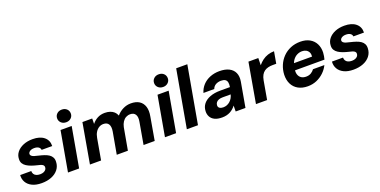

<svg xmlns="http://www.w3.org/2000/svg" viewBox="-17 -1490 4492 2268"><g transform="rotate(-20 2229.0 -356.0)"><path d="M232 12Q161 12 113 -11.5Q65 -35 42 -75Q19 -115 23 -165H162Q162 -144 171.5 -127.5Q181 -111 201 -102Q221 -93 249 -93Q275 -93 293.5 -101Q312 -109 322 -122Q332 -135 332 -152Q333 -168 322.5 -178Q312 -188 293 -194.5Q274 -201 248 -206Q214 -214 182 -225.5Q150 -237 125 -253Q100 -269 86 -292Q72 -315 74 -348Q75 -396 105 -433.5Q135 -471 186.5 -492.5Q238 -514 304 -514Q396 -514 447 -472Q498 -430 496 -358H363Q361 -381 341 -394.5Q321 -408 287 -408Q254 -408 233 -394.5Q212 -381 211 -360Q211 -347 222 -337Q233 -327 253.5 -320Q274 -313 304 -307Q343 -298 375.5 -287Q408 -276 430.5 -260.5Q453 -245 465 -222Q477 -199 475 -166Q473 -112 441 -71.5Q409 -31 355 -9.5Q301 12 232 12Z M564 0 653 -502H793L704 0ZM749 -565Q710 -565 686 -588Q662 -611 662 -644Q662 -678 686 -701Q710 -724 748 -724Q786 -724 810 -701.5Q834 -679 834 -644Q834 -611 810 -588Q786 -565 749 -565Z M840 0 928 -502H1051L1050 -434Q1079 -471 1119.5 -492.5Q1160 -514 1211 -514Q1248 -514 1277.5 -504Q1307 -494 1327.5 -475Q1348 -456 1359 -427Q1393 -467 1440 -490.5Q1487 -514 1539 -514Q1604 -514 1645 -487.5Q1686 -461 1702 -410.5Q1718 -360 1704 -287L1654 0H1514L1562 -274Q1573 -333 1553.5 -364.5Q1534 -396 1488 -396Q1459 -396 1434.5 -382.5Q1410 -369 1392.5 -342.5Q1375 -316 1367 -279L1317 0H1177L1226 -274Q1236 -333 1217 -364.5Q1198 -396 1151 -396Q1121 -396 1095.5 -380.5Q1070 -365 1052 -336Q1034 -307 1027 -266L980 0Z M1783 0 1872 -502H2012L1923 0ZM1968 -565Q1929 -565 1905 -588Q1881 -611 1881 -644Q1881 -678 1905 -701Q1929 -724 1967 -724Q2005 -724 2029 -701.5Q2053 -679 2053 -644Q2053 -611 2029 -588Q2005 -565 1968 -565Z M2058 0 2186 -720H2326L2198 0Z M2500 12Q2442 12 2406 -6Q2370 -24 2353.5 -55.5Q2337 -87 2339 -125Q2341 -177 2371 -214.5Q2401 -252 2455.5 -273Q2510 -294 2584 -294H2707Q2713 -331 2707.5 -354.5Q2702 -378 2683.5 -389.5Q2665 -401 2632 -401Q2595 -401 2566 -385Q2537 -369 2525 -336H2389Q2405 -390 2442 -430Q2479 -470 2533.5 -492Q2588 -514 2652 -514Q2724 -514 2772 -490Q2820 -466 2840.5 -420.5Q2861 -375 2850 -311L2795 0H2672L2673 -74Q2659 -55 2641 -39Q2623 -23 2601.5 -11.5Q2580 0 2554.5 6Q2529 12 2500 12ZM2552 -96Q2577 -96 2598.5 -104.5Q2620 -113 2637.5 -128.5Q2655 -144 2667 -164.5Q2679 -185 2685 -209V-210H2585Q2556 -210 2535 -202Q2514 -194 2502.5 -179Q2491 -164 2490 -144Q2489 -120 2506.5 -108Q2524 -96 2552 -96Z M2927 0 3015 -502H3139L3137 -412Q3162 -443 3193 -466Q3224 -489 3261.5 -501.5Q3299 -514 3341 -514L3315 -366H3269Q3239 -366 3212.5 -359.5Q3186 -353 3165 -338Q3144 -323 3129.5 -297.5Q3115 -272 3108 -233L3067 0Z M3577 12Q3508 12 3458 -15.5Q3408 -43 3382.5 -93.5Q3357 -144 3359 -212Q3362 -274 3385 -328.5Q3408 -383 3449 -425Q3490 -467 3546 -490.5Q3602 -514 3669 -514Q3737 -514 3785.5 -487Q3834 -460 3858.5 -412Q3883 -364 3881 -302Q3880 -280 3876 -257.5Q3872 -235 3867 -217H3458L3473 -301H3742Q3745 -333 3734 -355Q3723 -377 3701.5 -389Q3680 -401 3651 -401Q3617 -401 3586.5 -385.5Q3556 -370 3534 -339Q3512 -308 3504 -260L3499 -231Q3492 -194 3501.5 -164.5Q3511 -135 3535 -118.5Q3559 -102 3596 -102Q3632 -102 3658 -117.5Q3684 -133 3701 -157H3844Q3821 -109 3780.5 -70.5Q3740 -32 3688.5 -10Q3637 12 3577 12Z M4151 12Q4080 12 4032 -11.5Q3984 -35 3961 -75Q3938 -115 3942 -165H4081Q4081 -144 4090.5 -127.5Q4100 -111 4120 -102Q4140 -93 4168 -93Q4194 -93 4212.5 -101Q4231 -109 4241 -122Q4251 -135 4251 -152Q4252 -168 4241.5 -178Q4231 -188 4212 -194.5Q4193 -201 4167 -206Q4133 -214 4101 -225.5Q4069 -237 4044 -253Q4019 -269 4005 -292Q3991 -315 3993 -348Q3994 -396 4024 -433.5Q4054 -471 4105.5 -492.5Q4157 -514 4223 -514Q4315 -514 4366 -472Q4417 -430 4415 -358H4282Q4280 -381 4260 -394.5Q4240 -408 4206 -408Q4173 -408 4152 -394.5Q4131 -381 4130 -360Q4130 -347 4141 -337Q4152 -327 4172.5 -320Q4193 -313 4223 -307Q4262 -298 4294.5 -287Q4327 -276 4349.5 -260.5Q4372 -245 4384 -222Q4396 -199 4394 -166Q4392 -112 4360 -71.5Q4328 -31 4274 -9.5Q4220 12 4151 12Z"/></g></svg>

Font: DM Sans 16pt ExtraBold
Style: Italic
Weight: 800
Italic angle: -10°
Version: Version 4.004;gftools[0.9.30]